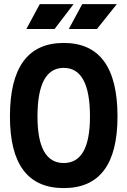

<svg xmlns="http://www.w3.org/2000/svg" viewBox="-20 -914 626 943"><path d="M293 9.8Q28.8 9.8 28.8 -341.8Q28.8 -703.1 293 -703.1Q557.1 -703.1 557.1 -341.8Q557.1 9.8 293 9.8ZM293 -113.3Q421.9 -113.3 421.9 -341.8Q421.9 -580.6 293 -580.6Q164.1 -580.6 164.1 -341.8Q164.1 -113.3 293 -113.3ZM317.9 -771.5 383.8 -893.6H553.7L456.1 -771.5ZM109.4 -771.5 175.3 -893.6H341.3L248 -771.5Z"/></svg>

Font: Cascadia Code PL
Style: Regular
Weight: 400
Monospace: yes
Designer: Aaron Bell
Foundry: Saja Typeworks
Version: Version 2102.003